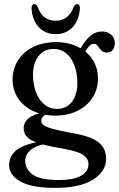

<svg xmlns="http://www.w3.org/2000/svg" viewBox="-20 -667 576 930"><path d="M325.5 -23Q419.5 -8 456.8 21.8Q494 51.5 494 101.5Q494 163.5 430.5 203.2Q367 243 248 243Q131.5 243 77.8 211.5Q24 180 24 132.5Q24 94 54 65.2Q84 36.5 155 22.5Q119.5 9 107 -7.8Q94.5 -24.5 94.5 -47.5Q94.5 -67.5 110.8 -86.8Q127 -106 170 -118Q110.5 -136 75.8 -179.5Q41 -223 41 -280.5Q41 -334 67.5 -375.2Q94 -416.5 141.5 -439.8Q189 -463 253 -463Q287.5 -463 317.2 -455Q347 -447 371 -432.5V-433.5Q392.5 -472 417.8 -493.2Q443 -514.5 474.5 -514.5Q500.5 -514.5 518.2 -499.2Q536 -484 536 -459.5Q536 -438 526.2 -425.2Q516.5 -412.5 498 -412.5Q480 -412.5 470.5 -423Q461 -433.5 453.8 -444Q446.5 -454.5 434.5 -454.5Q422.5 -454.5 413 -444.8Q403.5 -435 393 -417.5Q454.5 -367 454.5 -287Q454.5 -234 427.8 -193.5Q401 -153 354.5 -130Q308 -107 249 -107Q223 -107 199 -111Q179.5 -97.5 179.5 -82Q179.5 -70 191 -61Q202.5 -52 234 -43.2Q265.5 -34.5 325.5 -23ZM238 -430Q192 -429.5 165.2 -393.2Q138.5 -357 140 -300Q142 -226.5 174.5 -182.8Q207 -139 257 -139.5Q303.5 -140 330 -176.2Q356.5 -212.5 354.5 -272Q352.5 -343 321 -386.8Q289.5 -430.5 238 -430ZM102 111Q102 152.5 138.8 178.8Q175.5 205 263.5 205Q336.5 205 372.5 184.2Q408.5 163.5 408.5 127.5Q408.5 100 380.2 81.8Q352 63.5 272 50.5Q221.5 42 188 33Q145.5 42 123.8 63.5Q102 85 102 111ZM250 -566.5Q312 -566.5 337.5 -634.5Q343.5 -647 353 -647Q368.5 -647 367 -626Q363 -568 331 -534.8Q299 -501.5 250 -501.5Q200.5 -501.5 168.5 -534.8Q136.5 -568 133 -626Q131.5 -647 146.5 -647Q156 -647 162 -634.5Q175.5 -598 197 -582.2Q218.5 -566.5 250 -566.5Z"/></svg>

Font: Fraunces 72pt Soft
Style: Regular
Weight: 400
Version: Version 1.000;[b76b70a41]